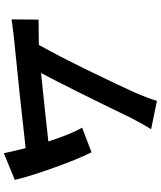

<svg xmlns="http://www.w3.org/2000/svg" viewBox="61 -852 834 996"><g transform="rotate(90 478.0 -354.0)"><path d="M913.4 -13.8 774.9 43Q763.5 -10.7 748.6 -70Q460.9 -37.3 172.6 -8.9Q159.1 -7.5 126.6 -3.2Q94.1 1.1 80.6 2.8L81.7 -137.1Q155.5 -137.1 186.8 -138.1L213.1 -138.8Q266.7 -234 343.8 -391.3Q420.8 -548.7 462 -641Q489.7 -705.3 503.2 -751.1L650.2 -720.9Q630.3 -690.3 590.9 -615.1Q438.6 -299.7 358.7 -149.9Q539.1 -168.3 714.1 -187.9Q673.7 -310.4 642 -362.9L770.2 -411.9Q807.2 -336.6 850.1 -216.6Q893.1 -96.6 913.4 -13.8Z"/></g></svg>

Font: Karasuma Gothic
Style: Bold Italic
Weight: 700
Italic angle: 9.39998°
Designer: Rasmus Andersson / Ryoko Nishizuka
Foundry: Genbu
Version: Version 1.00